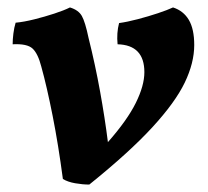

<svg xmlns="http://www.w3.org/2000/svg" viewBox="-20 -487 558 516"><path d="M445 -467Q473 -458 487.5 -433.5Q502 -409 502 -366Q502 -318 476.5 -265Q451 -212 389.5 -145Q328 -78 220 9Q202 9 182 5.5Q162 2 149 -6Q137 -97 121.5 -175.5Q106 -254 91 -308Q82 -343 67.5 -356.5Q53 -370 14 -368Q14 -381 16 -397Q18 -413 22 -426Q44 -428 72 -435Q100 -442 126 -450.5Q152 -459 168 -467Q191 -460 200 -444Q209 -428 218 -385Q236 -313 249 -241Q262 -169 270 -105Q322 -164 345 -210.5Q368 -257 368 -293Q368 -366 296 -368Q293 -398 300 -425Q322 -428 350.5 -435.5Q379 -443 404.5 -451.5Q430 -460 445 -467Z"/></svg>

Font: Vollkorn
Style: Bold Italic
Weight: 700
Italic angle: -11°
Designer: Friedrich Althausen
Foundry: Friedrich Althausen
Version: Version 5.000; ttfautohint (v1.8.3)